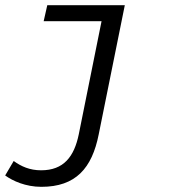

<svg xmlns="http://www.w3.org/2000/svg" viewBox="-38 -506 658 743"><path d="M122 217C255 217 318 145 344 14L445 -486H145L131 -424H355L267 13C249 101 208 153 121 153C77 153 44 138 15 117L-18 173C11 194 61 217 122 217Z"/></svg>

Font: Source Code Variable
Style: Italic
Weight: 400
Italic angle: -11°
Monospace: yes
Designer: Paul D. Hunt, Teo Tuominen
Foundry: Adobe Systems Incorporated
Version: Version 1.005;PS 1.0;hotconv 16.6.54;makeotf.lib2.5.65590